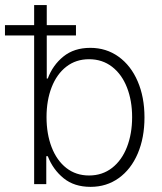

<svg xmlns="http://www.w3.org/2000/svg" viewBox="-45 -727 639 758"><path d="M89.8 -586.9H-25.4V-627.9H89.8V-707H139.6V-627.9H254.9V-586.9H139.6V-417H143.6Q163.1 -469.7 205.3 -503.9Q247.6 -538.1 311.5 -538.1Q374.5 -538.1 423.1 -503.2Q471.7 -468.3 498.5 -406Q525.4 -343.8 525.4 -263.7Q525.4 -183.1 498.8 -120.8Q472.2 -58.6 423.8 -23.9Q375.5 10.7 312.5 10.7Q248 10.7 206.1 -23.4Q164.1 -57.6 143.6 -110.4H137.7V0H89.8ZM306.6 -34.2Q358.9 -34.2 397.5 -64.2Q436 -94.2 456.3 -146.7Q476.6 -199.2 476.6 -264.6Q476.6 -329.6 456.3 -381.6Q436 -433.6 397.5 -463.4Q358.9 -493.2 306.6 -493.2Q254.9 -493.2 217 -463.9Q179.2 -434.6 158.9 -382.6Q138.7 -330.6 138.7 -264.6Q138.7 -198.2 158.9 -145.8Q179.2 -93.3 217 -63.7Q254.9 -34.2 306.6 -34.2Z"/></svg>

Font: Pretendard ExtraLight
Style: Regular
Weight: 200
Designer: Base glyphs from Inter by Rasmus Andersson; Hangeul glyphs from Noto Sans CJK(Source Han Sans) by Jang Soo-young and Kan
Foundry: Kil Hyung-jin
Version: Version 1.309